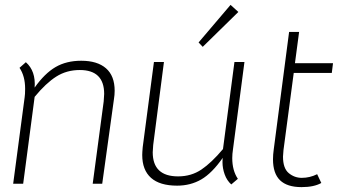

<svg xmlns="http://www.w3.org/2000/svg" viewBox="-20 -754 1414 787"><path d="M83 -390Q83 -442 60 -476L86 -499Q127 -463 122 -395Q163 -453 207.5 -479Q252 -505 313 -505Q379 -505 414.5 -474Q450 -443 450 -382Q450 -365 447 -347L399 -1H360L405 -338Q407 -360 407 -369Q407 -467 307 -467Q253 -467 210.5 -440Q168 -413 122 -357L75 -1H34L81 -355Q83 -367 83 -390Z M563 -119Q563 -129 565 -151L611 -500H652L608 -160Q606 -138 606 -130Q606 -31 710 -31Q764 -31 805.5 -59Q847 -87 894 -143L941 -500H982L935 -142Q932 -123 932 -106Q932 -55 955 -21L928 2Q910 -14 901 -39Q892 -64 892 -89Q892 -102 893 -107Q849 -44 805 -18.5Q761 7 706 7Q635 7 599 -25Q563 -57 563 -119ZM794 -580 925 -734 957 -705 811 -562Z M1099 -101Q1099 -120 1102 -141L1165 -623H1206L1189 -495H1345L1340 -455H1184L1142 -139Q1140 -119 1140 -112Q1140 -64 1163.5 -44.5Q1187 -25 1217 -25Q1250 -25 1280 -40L1297 -4Q1267 13 1216 13Q1157 13 1128 -15Q1099 -43 1099 -101Z"/></svg>

Font: Bellota Text Light
Style: Italic
Weight: 300
Italic angle: -7.5°
Designer: Kemie Guaida
Foundry: Kemie Guaida
Version: Version 4.001